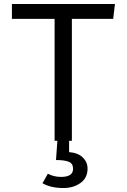

<svg xmlns="http://www.w3.org/2000/svg" viewBox="-20 -709 640 967"><path d="M342 0H328V57Q374 61 397.5 84.5Q421 108 421 140Q421 187 385.5 212.5Q350 238 299 238Q236 238 194 214L221 166Q251 182 288 182Q348 182 348 141Q348 115 327 106Q306 97 262 97L269 0H255V-614H40V-689H559L550 -614H342Z"/></svg>

Font: Fira Mono
Style: Regular
Weight: 400
Designer: Carrois Corporate & Edenspiekermann AG
Foundry: Carrois Corporate GbR & Edenspiekermann AG
Version: Version 3.206;PS 003.206;hotconv 1.0.70;makeotf.lib2.5.58329